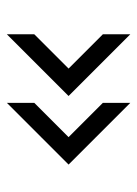

<svg xmlns="http://www.w3.org/2000/svg" viewBox="60 -580 400 560"><g transform="rotate(90 260.0 -300.0)"><path d="M460 -300 280 -120V-200L380 -300L280 -400V-480ZM260 -300 80 -120V-200L180 -300L80 -400V-480Z"/></g></svg>

Font: Gauge
Style: Regular
Weight: 400
Designer: Daniel Pimley
Foundry: Daniel Pimley
Version: Version 2.0